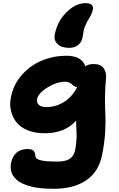

<svg xmlns="http://www.w3.org/2000/svg" viewBox="-20 -932 754 1212"><path d="M417 -629.9Q367.7 -629.9 342.8 -654.3Q317.9 -678.7 326.2 -716.8Q344.2 -806.2 412.1 -866.2Q463.4 -912.1 520 -912.1Q547.4 -912.1 558.8 -901.4Q570.3 -890.6 565.9 -870.1Q561.5 -848.1 543 -816.9Q529.3 -795.4 520.8 -775.4Q512.2 -755.4 509.5 -745.1Q506.8 -734.9 504.4 -717.5Q502 -700.2 501 -695.8Q495.6 -666.5 473.9 -648.2Q452.1 -629.9 417 -629.9ZM317.9 259.8Q271 259.8 232.2 255.4Q193.4 251 165.8 242.7Q138.2 234.4 116.9 224.1Q95.7 213.9 82.8 200.9Q69.8 188 61.5 175Q53.2 162.1 50.3 147.7Q47.4 133.3 47.4 121.3Q47.4 109.4 49.8 97.2Q67.9 8.8 154.8 8.8Q181.2 8.8 191.7 19.8Q202.1 30.8 203.1 50.8Q203.1 59.6 208.3 65.7Q213.4 71.8 227.5 77.1Q241.7 82.5 270.3 85.2Q298.8 87.9 341.8 87.9Q395 87.9 420.7 70.3Q446.3 52.7 454.1 16.1Q459.5 -10.3 461.7 -37.4Q463.9 -64.5 463.6 -79.3Q463.4 -94.2 461.9 -126.2Q460.4 -158.2 460 -169.9Q388.7 -90.8 262.2 -90.8Q202.1 -90.8 156 -109.1Q109.9 -127.4 84.7 -158.9Q59.6 -190.4 49.3 -232.4Q39.1 -274.4 49.8 -321.8Q65.9 -400.9 119.1 -460.4Q172.4 -520 245.1 -550Q317.9 -580.1 398.9 -580.1Q496.1 -580.1 519 -513.2Q537.1 -527.8 571.8 -527.8Q616.2 -527.8 635 -500.5Q653.8 -473.1 648.9 -435.1Q643.1 -376.5 642.8 -315.4Q642.6 -254.4 645.3 -207.8Q647.9 -161.1 643.6 -94Q639.2 -26.9 625 43.9Q604 151.9 524.7 205.8Q445.3 259.8 317.9 259.8ZM213.9 -306.2Q210 -285.2 224.6 -270.5Q239.3 -255.9 271 -255.9Q333.5 -255.9 385.3 -289.1Q437 -322.3 466.8 -381.8Q456.5 -382.8 448 -388.4Q439.5 -394 433.6 -400.1Q427.7 -406.2 416.7 -411.1Q405.8 -416 391.1 -416Q338.9 -416 280 -379.9Q221.2 -343.8 213.9 -306.2Z"/></svg>

Font: Shantell Sans Irregular
Style: Italic
Weight: 800
Italic angle: -11.31°
Designer: Stephen Nixon, Anya Danilova, Shantell Martin
Foundry: Arrow Type
Version: Version 1.006;[9816181b4]